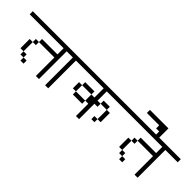

<svg xmlns="http://www.w3.org/2000/svg" viewBox="124 -1845 2752 2752"><g transform="rotate(45 1500.0 -469.0)"><path d="M1000 -625H750V-62.5H687.5V-437.5H375V-500H687.5V-625H0V-687.5H1000ZM250 -375H312.5V-187.5H250ZM312.5 -187.5H375V-125H312.5ZM312.5 -437.5H375V-375H312.5ZM375 -125H437.5V-62.5H375Z M1000 -625H937.5V-62.5H875V-625H750V-687.5H1000Z M2000 -625H1562.5V-437.5H1625V-375H1562.5V-62.5H1500V-312.5H1437.5V-437.5H1500V-625H1000V-687.5H2000ZM1187.5 -437.5H1250V-312.5H1187.5ZM1250 -312.5H1437.5V-250H1250ZM1250 -500H1437.5V-437.5H1250ZM1625 -500H1750V-437.5H1625ZM1687.5 -250H1750V-187.5H1687.5ZM1750 -437.5H1812.5V-250H1750Z M3000 -625H2750V-62.5H2687.5V-437.5H2375V-500H2687.5V-625H2000V-687.5H3000ZM2250 -375H2312.5V-187.5H2250ZM2312.5 -187.5H2375V-125H2312.5ZM2312.5 -437.5H2375V-375H2312.5ZM2375 -125H2437.5V-62.5H2375Z M2437.5 -812.5H2187.5V-875H2437.5ZM2437.5 -812.5H2500V-750H2437.5ZM2500 -750H2562.5V-687.5H2500Z M2562.5 -750H2437.5V-875H2562.5Z"/></g></svg>

Font: ChillBitmapSE 16px
Style: Regular
Weight: 400
Designer: Designed by Warren2060
Foundry: ChillType
Version: Version 1.000